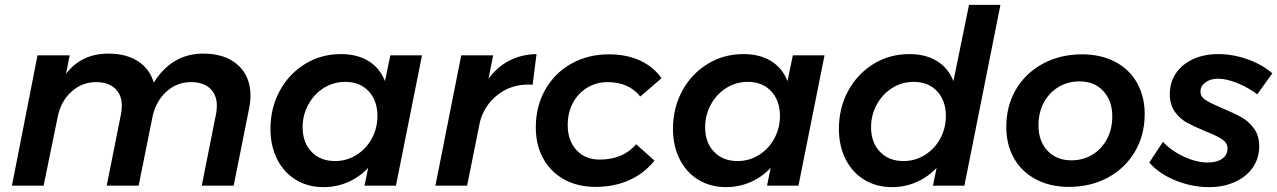

<svg xmlns="http://www.w3.org/2000/svg" viewBox="-20 -762 5243 788"><path d="M1008 -369Q1008 -344 1002 -315L939 0H808L867 -296Q870 -313 870 -328Q870 -373 842 -399Q814 -425 764 -425Q706 -425 663 -386Q620 -347 606 -283L549 0H418L477 -296Q480 -313 480 -328Q480 -373 452 -399Q424 -425 374 -425Q317 -425 273.5 -386Q230 -347 217 -283L159 0H29L134 -535H266L251 -459Q314 -542 425 -542Q498 -542 546.5 -510.5Q595 -479 611 -423Q686 -542 814 -542Q904 -542 956 -495.5Q1008 -449 1008 -369Z M1090 -233Q1090 -319 1128 -389Q1166 -459 1232 -499.5Q1298 -540 1379 -540Q1446 -540 1492.5 -511.5Q1539 -483 1560 -429L1582 -535H1712L1605 0H1476L1491 -73Q1455 -35 1408 -14.5Q1361 6 1308 6Q1244 6 1194.5 -24Q1145 -54 1117.5 -108.5Q1090 -163 1090 -233ZM1529 -286Q1529 -349 1493 -387.5Q1457 -426 1397 -426Q1349 -426 1309 -401Q1269 -376 1245.5 -333Q1222 -290 1222 -240Q1222 -177 1258.5 -139Q1295 -101 1355 -101Q1403 -101 1443 -126Q1483 -151 1506 -193.5Q1529 -236 1529 -286Z M2182 -540 2166 -414 2149 -415Q2076 -415 2022 -372.5Q1968 -330 1950 -263L1897 0H1767L1873 -535H2004L1985 -439Q2021 -488 2071 -513.5Q2121 -539 2182 -540Z M2179 -239Q2179 -326 2218 -394.5Q2257 -463 2325.5 -501Q2394 -539 2479 -539Q2552 -539 2607 -513.5Q2662 -488 2695 -441L2608 -366Q2560 -425 2474 -425Q2428 -425 2390.5 -402.5Q2353 -380 2331.5 -340Q2310 -300 2310 -248Q2310 -185 2346 -146Q2382 -107 2441 -107Q2537 -107 2591 -170L2666 -103Q2625 -51 2563.5 -23Q2502 5 2424 5Q2351 5 2295.5 -25.5Q2240 -56 2209.5 -111.5Q2179 -167 2179 -239Z M2742 -233Q2742 -319 2780 -389Q2818 -459 2884 -499.5Q2950 -540 3031 -540Q3098 -540 3144.5 -511.5Q3191 -483 3212 -429L3234 -535H3364L3257 0H3128L3143 -73Q3107 -35 3060 -14.5Q3013 6 2960 6Q2896 6 2846.5 -24Q2797 -54 2769.5 -108.5Q2742 -163 2742 -233ZM3181 -286Q3181 -349 3145 -387.5Q3109 -426 3049 -426Q3001 -426 2961 -401Q2921 -376 2897.5 -333Q2874 -290 2874 -240Q2874 -177 2910.5 -139Q2947 -101 3007 -101Q3055 -101 3095 -126Q3135 -151 3158 -193.5Q3181 -236 3181 -286Z M3423 -233Q3423 -319 3461 -389Q3499 -459 3565 -499.5Q3631 -540 3712 -540Q3779 -540 3825.5 -511.5Q3872 -483 3893 -429L3957 -742H4086L3938 0H3809L3824 -73Q3788 -35 3741 -14.5Q3694 6 3641 6Q3577 6 3527.5 -24Q3478 -54 3450.5 -108.5Q3423 -163 3423 -233ZM3862 -286Q3862 -349 3826 -387.5Q3790 -426 3730 -426Q3682 -426 3642 -401Q3602 -376 3578.5 -333Q3555 -290 3555 -240Q3555 -177 3591.5 -139Q3628 -101 3688 -101Q3736 -101 3776 -126Q3816 -151 3839 -193.5Q3862 -236 3862 -286Z M4678 -294Q4678 -207 4637.5 -139Q4597 -71 4526.5 -33Q4456 5 4367 5Q4290 5 4231.5 -26Q4173 -57 4141.5 -112.5Q4110 -168 4110 -241Q4110 -328 4150 -395.5Q4190 -463 4261 -501Q4332 -539 4421 -539Q4498 -539 4556.5 -508.5Q4615 -478 4646.5 -422Q4678 -366 4678 -294ZM4242 -248Q4242 -183 4279 -143.5Q4316 -104 4377 -104Q4425 -104 4463 -127Q4501 -150 4523 -191Q4545 -232 4545 -284Q4545 -348 4508.5 -388Q4472 -428 4411 -428Q4363 -428 4324.5 -405Q4286 -382 4264 -341Q4242 -300 4242 -248Z M4697 -95 4753 -180Q4787 -143 4839 -119Q4891 -95 4937 -95Q4974 -95 4996 -110.5Q5018 -126 5018 -152Q5018 -175 4996 -190Q4974 -205 4928 -223Q4882 -242 4852.5 -258Q4823 -274 4802 -303Q4781 -332 4781 -375Q4781 -424 4806 -461Q4831 -498 4876 -519Q4921 -540 4980 -540Q5040 -540 5100.5 -518.5Q5161 -497 5202 -461L5140 -375Q5101 -404 5057 -421.5Q5013 -439 4979 -439Q4948 -439 4927.5 -424Q4907 -409 4907 -387Q4907 -365 4928 -351.5Q4949 -338 4996 -318Q5044 -298 5074 -281.5Q5104 -265 5126 -235.5Q5148 -206 5148 -162Q5148 -113 5122 -75Q5096 -37 5049 -15.5Q5002 6 4942 6Q4871 6 4803 -22Q4735 -50 4697 -95Z"/></svg>

Font: Gontserrat Medium
Style: Italic
Weight: 500
Italic angle: -11.3°
Designer: Julieta Ulanovsky
Foundry: Julieta Ulanovsky
Version: Version 6.001